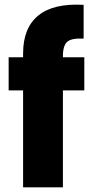

<svg xmlns="http://www.w3.org/2000/svg" viewBox="-20 -804 400 824"><path d="M79.1 -574.2Q79.1 -685.1 145 -737.8Q209.5 -790.5 338.9 -783.2V-638.2Q288.1 -641.1 269 -625Q250 -608.9 250 -563V-558.1H341.8V-416H250V0H79.1V-416H17.1V-558.1H79.1Z"/></svg>

Font: PoppinsZ
Style: Bold
Weight: 700
Designer: Ninad Kale (Devanagari), Jonny Pinhorn (Latin)
Foundry: Indian Type Foundry
Version: Version 3.002;FEAKit 1.0